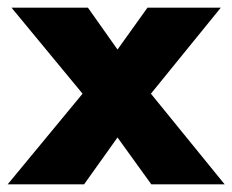

<svg xmlns="http://www.w3.org/2000/svg" viewBox="-20 -480 605 500"><path d="M364 -460H555L373 -236L565 0H374L286 -122L199 0H0L195 -236L10 -460H209L286 -351Z"/></svg>

Font: Jost* Heavy
Style: Regular
Weight: 800
Version: Version 3.7